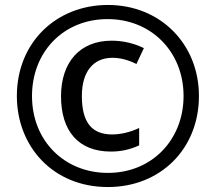

<svg xmlns="http://www.w3.org/2000/svg" viewBox="-20 -744 869 774"><path d="M415 10C627 10 782 -144 782 -357C782 -566 627 -724 415 -724C207 -724 48 -573 48 -357C48 -154 193 10 415 10ZM415 -47C241 -47 109 -175 109 -357C109 -533 234 -667 414 -667C590 -667 720 -535 720 -357C720 -181 593 -47 415 -47ZM427 -133C470 -133 506 -142 541 -158V-228C505 -211 466 -202 432 -202C349 -202 310 -252 310 -357C310 -455 356 -511 433 -511C464 -511 496 -503 530 -486L560 -550C519 -570 475 -580 430 -580C301 -580 226 -492 226 -356C226 -215 297 -133 427 -133Z"/></svg>

Font: Noto Sans Thai Looped Condensed Medium
Style: Regular
Weight: 500
Width: 3
Designer: Sasikarn Vongin, Ben Mitchell
Foundry: The Fontpad Ltd
Version: Version 1.001